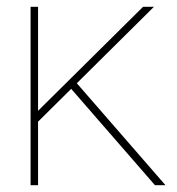

<svg xmlns="http://www.w3.org/2000/svg" viewBox="-20 -545 522 565"><path d="M84 -179V-211L401 -525H433ZM70 0V-525H92V0ZM436 0 183 -291 200 -307 467 0Z"/></svg>

Font: Lexend Deca Thin
Style: Regular
Weight: 250
Designer: Bonnie Shaver-Troup, Thomas Jockin
Foundry: Lexend
Version: Version 1.007